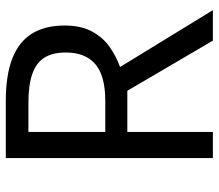

<svg xmlns="http://www.w3.org/2000/svg" viewBox="-66 -688 754 662"><g transform="rotate(-90 311.0 -357.0)"><path d="M294 -714Q383 -714 440.5 -691.5Q498 -669 526 -624Q554 -579 554 -511Q554 -454 533 -416Q512 -378 479.5 -355.5Q447 -333 411 -320L607 0H502L329 -295H187V0H97V-714ZM289 -636H187V-371H294Q381 -371 421 -405.5Q461 -440 461 -507Q461 -554 442.5 -582Q424 -610 386 -623Q348 -636 289 -636Z"/></g></svg>

Font: ltamil05
Style: Book
Weight: 400
Designer: Jelle Bosma - Monotype Design Team
Foundry: Monotype Imaging Inc.
Version: Version 2.003